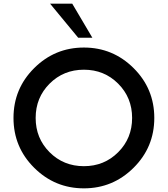

<svg xmlns="http://www.w3.org/2000/svg" viewBox="-20 -1020 918 1050"><path d="M485 -813.8H407.5L253.8 -1000H375ZM710.6 -102.5Q597.5 10 438.8 10Q280 10 166.9 -102.5Q53.8 -215 53.8 -375Q53.8 -535 166.9 -647.5Q280 -760 438.8 -760Q597.5 -760 710.6 -647.5Q823.8 -535 823.8 -375Q823.8 -215 710.6 -102.5ZM251.2 -187.5Q327.5 -111.2 438.8 -111.2Q550 -111.2 626.2 -187.5Q702.5 -263.8 702.5 -375Q702.5 -486.2 626.2 -562.5Q550 -638.8 438.8 -638.8Q327.5 -638.8 251.2 -562.5Q175 -486.2 175 -375Q175 -263.8 251.2 -187.5Z"/></svg>

Font: Now Alt Medium
Style: Regular
Weight: 500
Designer: Alfredo Marco Pradil
Foundry: Alfredo Marco Pradil
Version: Version 1.002;PS 001.002;hotconv 1.0.88;makeotf.lib2.5.64775